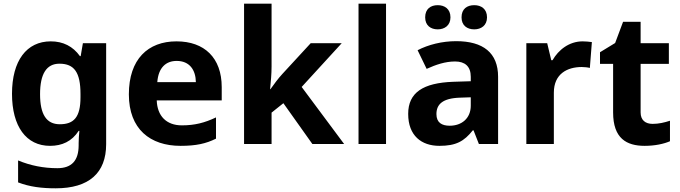

<svg xmlns="http://www.w3.org/2000/svg" viewBox="-20 -873 3681 1040"><path d="M255 -649C124 -649 45 -544 45 -365C45 -188 122 -83 251 -83C316 -83 369 -107 406 -164H410C408 -145 406 -119 406 -97V-86C406 -3 368 38 291 38C216 38 145 24 78 -4V115C141 139 205 147 282 147C462 147 555 64 555 -92V-639H429L417 -569H413C375 -622 322 -649 255 -649ZM302 -528C382 -528 416 -481 416 -364V-346C416 -238 380 -200 304 -200C231 -200 197 -254 197 -363C197 -473 232 -528 302 -528Z M936 -649C782 -649 678 -553 678 -362C678 -173 794 -83 958 -83C1042 -83 1096 -95 1150 -122V-237C1089 -208 1035 -194 965 -194C881 -194 832 -245 829 -329H1181V-401C1181 -560 1087 -649 936 -649ZM937 -543C1007 -543 1040 -494 1041 -428H832C838 -507 879 -543 937 -543Z M1451 -513V-853H1302V-93H1451V-263L1515 -314L1672 -93H1844L1614 -402L1831 -639H1663L1510 -473C1486 -447 1465 -418 1445 -390H1443C1447 -431 1451 -472 1451 -513Z M2071 -93V-853H1922V-93Z M2283 -779C2283 -735 2313 -714 2351 -714C2388 -714 2420 -735 2420 -779C2420 -825 2388 -845 2351 -845C2313 -845 2283 -825 2283 -779ZM2480 -779C2480 -735 2510 -714 2549 -714C2586 -714 2618 -735 2618 -779C2618 -825 2586 -845 2549 -845C2510 -845 2480 -825 2480 -779ZM2451 -650C2374 -650 2300 -631 2242 -601L2291 -500C2342 -523 2392 -540 2445 -540C2498 -540 2530 -514 2530 -457V-433L2435 -430C2272 -424 2191 -372 2191 -256C2191 -138 2263 -83 2360 -83C2451 -83 2494 -108 2541 -167H2545L2574 -93H2678V-457C2678 -587 2597 -650 2451 -650ZM2472 -344 2530 -346V-301C2530 -231 2480 -192 2416 -192C2373 -192 2344 -209 2344 -255C2344 -307 2376 -341 2472 -344Z M3136 -649C3063 -649 3005 -603 2973 -547H2966L2944 -639H2831V-93H2980V-371C2980 -474 3054 -510 3131 -510C3144 -510 3165 -508 3175 -505L3186 -645C3174 -647 3151 -649 3136 -649Z M3515 -202C3476 -202 3450 -222 3450 -264V-527H3603V-639H3450V-755H3355L3312 -640L3230 -590V-527H3301V-264C3301 -123 3374 -83 3472 -83C3528 -83 3577 -94 3609 -108V-219C3578 -209 3548 -202 3515 -202Z"/></svg>

Font: Noto Sans Kannada UI
Style: Bold
Weight: 700
Designer: Jelle Bosma - Monotype Design Team
Foundry: Monotype Imaging Inc.
Version: Version 2.005